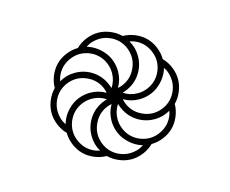

<svg xmlns="http://www.w3.org/2000/svg" viewBox="-62 -601 624 522"><g transform="rotate(-15 250.0 -340.0)"><path d="M264 -359Q276 -361 287 -367.5Q298 -374 305.5 -383.5Q313 -393 317.5 -405Q322 -417 322 -429Q322 -443 316.5 -456.5Q311 -470 301 -480Q291 -490 277.5 -495.5Q264 -501 250 -501Q240 -501 229.5 -498Q219 -495 211 -489Q225 -485 237 -476.5Q249 -468 258 -456.5Q267 -445 271.5 -431Q276 -417 276 -403Q276 -391 273 -380Q270 -369 264 -359ZM98 -277Q86 -289 79 -306Q72 -323 72 -340Q72 -357 79 -374Q86 -391 98 -403H99V-404H100V-405H101V-406H102V-407H103V-408H104V-409H105V-410H107V-411H108V-412H109L110 -413H111V-414H112L114 -416H115L116 -417H117Q127 -423 138 -426Q149 -429 161 -429Q176 -429 189.5 -424.5Q203 -420 215 -411Q227 -402 235 -389.5Q243 -377 247 -363V-361H248V-357L249 -356V-352H250V-340L247 -343H246V-344H245V-345H244V-346H243V-347H242L241 -348H240V-349H239L238 -350H237V-351H236V-352H235L234 -353H233L232 -354H231Q229 -366 222.5 -377Q216 -388 206.5 -395.5Q197 -403 185 -407.5Q173 -412 161 -412Q147 -412 133.5 -406.5Q120 -401 110 -391Q100 -381 94.5 -367.5Q89 -354 89 -340Q89 -330 92 -319.5Q95 -309 101 -301V-298H100V-293H99V-287H98ZM250 -179Q260 -179 270.5 -182Q281 -185 289 -191Q275 -195 263 -203.5Q251 -212 242 -223.5Q233 -235 228.5 -249Q224 -263 224 -277Q224 -289 227 -300Q230 -311 236 -321Q224 -319 213 -312.5Q202 -306 194.5 -296.5Q187 -287 182.5 -275Q178 -263 178 -251Q178 -237 183.5 -223.5Q189 -210 199 -200Q209 -190 222.5 -184.5Q236 -179 250 -179ZM339 -268Q353 -268 366.5 -273.5Q380 -279 390 -289Q400 -299 405.5 -312.5Q411 -326 411 -340Q411 -350 408 -360.5Q405 -371 399 -379Q395 -365 386.5 -353Q378 -341 366.5 -332Q355 -323 341 -318.5Q327 -314 313 -314Q301 -314 290 -317Q279 -320 269 -326Q271 -314 277.5 -303Q284 -292 293.5 -284.5Q303 -277 315 -272.5Q327 -268 339 -268ZM313 -331Q327 -331 340.5 -336.5Q354 -342 364 -352Q374 -362 379.5 -375.5Q385 -389 385 -403Q385 -415 380.5 -427Q376 -439 368.5 -448.5Q361 -458 350 -464.5Q339 -471 327 -473Q333 -463 336 -452Q339 -441 339 -429Q339 -414 334.5 -400.5Q330 -387 321 -375Q312 -363 299.5 -355Q287 -347 273 -343Q282 -337 292 -334Q302 -331 313 -331ZM173 -207Q167 -217 164 -228Q161 -239 161 -251Q161 -266 165.5 -279.5Q170 -293 179 -305Q188 -317 200.5 -325Q213 -333 227 -337Q218 -343 208 -346Q198 -349 187 -349Q173 -349 159.5 -343.5Q146 -338 136 -328Q126 -318 120.5 -304.5Q115 -291 115 -277Q115 -265 119.5 -253Q124 -241 131.5 -231.5Q139 -222 150 -215.5Q161 -209 173 -207ZM250 -162Q233 -162 216 -169Q199 -176 187 -188Q170 -188 153 -195Q136 -202 124 -214Q112 -226 105 -243Q98 -260 98 -277V-289H99V-293H100V-297L101 -298V-300Q105 -315 113.5 -327Q122 -339 133.5 -348Q145 -357 159 -361.5Q173 -366 187 -366Q199 -366 210 -363Q221 -360 231 -354H233V-353H234L235 -352H236V-351H237L239 -349H240V-348H241L242 -347H243V-346H244V-345H245V-344H246V-343H247L250 -340V-328L251 -327V-324L252 -323V-319H253V-317Q247 -308 244 -298Q241 -288 241 -277Q241 -263 246.5 -249.5Q252 -236 262 -226Q272 -216 285.5 -210.5Q299 -205 313 -205Q325 -205 337 -209.5Q349 -214 358.5 -221.5Q368 -229 374.5 -240Q381 -251 383 -263H384L385 -264H386V-265H387L388 -266H389V-267H390L391 -268H392V-269H393V-270H395V-271H396V-272H397V-273H398V-274H399V-275H400V-276H401V-277H402Q402 -260 395 -243Q388 -226 376 -214Q364 -202 347 -195Q330 -188 313 -188Q301 -176 284 -169Q267 -162 250 -162ZM339 -251Q324 -251 310.5 -255.5Q297 -260 285 -269Q273 -278 265 -290.5Q257 -303 253 -317V-319H252V-323L251 -324V-328H250V-352L249 -353V-356L248 -357V-361H247V-363Q253 -372 256 -382Q259 -392 259 -403Q259 -417 253.5 -430.5Q248 -444 238 -454Q228 -464 214.5 -469.5Q201 -475 187 -475Q175 -475 163 -470.5Q151 -466 141.5 -458.5Q132 -451 125.5 -440Q119 -429 117 -417H116L115 -416H114V-415H113L112 -414H111V-413H110L109 -412H108V-411H107V-410H105V-409H104V-408H103V-407H102V-406H101L100 -405V-404H99V-403H98Q98 -420 105 -437Q112 -454 124 -466Q136 -478 153 -485Q170 -492 187 -492Q199 -504 216 -511Q233 -518 250 -518Q267 -518 284 -511Q301 -504 313 -492Q330 -492 347 -485Q364 -478 376 -466Q388 -454 395 -437Q402 -420 402 -403Q414 -391 421 -374Q428 -357 428 -340Q428 -323 421 -306Q414 -289 402 -277H401V-276H400V-275H399V-274H398V-273H397V-272H396V-271H395V-270H393V-269H392V-268H391L390 -267H389V-266H388L386 -264H385L384 -263H383Q373 -257 362 -254Q351 -251 339 -251Z"/></g></svg>

Font: Iosevka Term Curly Thin
Style: Regular
Weight: 100
Designer: Belleve Invis
Foundry: Belleve Invis
Version: Version 32.3.0